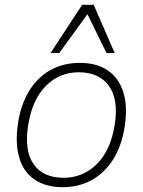

<svg xmlns="http://www.w3.org/2000/svg" viewBox="-20 -769 593 797"><path d="M240 8Q171 8 124.5 -23Q78 -54 60 -114Q42 -174 55 -260Q68 -340 103.5 -395.5Q139 -451 192 -479.5Q245 -508 311 -508Q381 -508 427 -477Q473 -446 492 -386Q511 -326 497 -240Q484 -160 448 -104.5Q412 -49 359 -20.5Q306 8 240 8ZM244 -31Q324 -31 381.5 -87.5Q439 -144 456 -250Q473 -356 432 -412.5Q391 -469 307 -469Q227 -469 170.5 -412.5Q114 -356 97 -250Q80 -144 119.5 -87.5Q159 -31 244 -31ZM190 -549 321 -749H369L456 -549H422L343 -710L226 -549Z"/></svg>

Font: Mulish ExtraLight ExtraLight
Style: Italic
Weight: 250
Italic angle: -9°
Version: Version 3.603